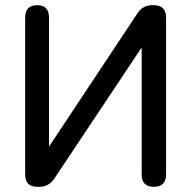

<svg xmlns="http://www.w3.org/2000/svg" viewBox="-20 -720 736 740"><path d="M123 0Q77 0 77 -48V-652Q77 -700 123 -700Q169 -700 169 -652V-155L510 -669Q530 -700 567 -700H572Q620 -700 620 -652V-48Q620 0 573 0Q526 0 526 -48V-537L189 -31Q168 0 132 0Z"/></svg>

Font: Zen Maru Gothic Medium
Style: Regular
Weight: 500
Designer: Yoshimichi Ohira
Foundry: Positype
Version: Version 1.001